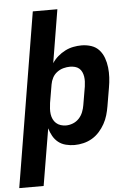

<svg xmlns="http://www.w3.org/2000/svg" viewBox="-75 -782 737 1043"><g transform="rotate(-5 293.5 -260.0)"><path d="M-13 215 144 -735H278L230 -445Q243 -465 261.5 -481Q280 -497 301.5 -508Q323 -519 346 -523.5Q369 -528 391 -528Q419 -528 444.5 -519.5Q470 -511 487 -492Q504 -473 513 -448Q522 -423 525 -396Q528 -369 526.5 -341.5Q525 -314 520 -286L503 -186Q499 -162 492 -138Q485 -114 472.5 -91.5Q460 -69 442.5 -49.5Q425 -30 403 -17Q381 -4 356 2Q331 8 307 8Q283 8 259.5 2Q236 -4 218.5 -18Q201 -32 189.5 -52.5Q178 -73 172 -95L120 215ZM270 -102Q289 -102 308 -109.5Q327 -117 341 -132Q355 -147 362.5 -166Q370 -185 373 -204L390 -304Q392 -318 392.5 -331.5Q393 -345 391 -358Q389 -371 383.5 -383Q378 -395 368.5 -403Q359 -411 346 -414.5Q333 -418 319 -418Q301 -418 282.5 -413Q264 -408 248 -396Q232 -384 223 -366.5Q214 -349 211 -331L194 -231Q192 -216 191 -200.5Q190 -185 192 -170.5Q194 -156 200 -143Q206 -130 216.5 -120.5Q227 -111 241 -106.5Q255 -102 270 -102Z"/></g></svg>

Font: Iosevka SS04 XBd Ex
Style: Italic
Weight: 800
Width: 7
Italic angle: -9°
Monospace: yes
Designer: Belleve Invis
Foundry: Belleve Invis
Version: Version 19.0.0; ttfautohint (v1.8.4)